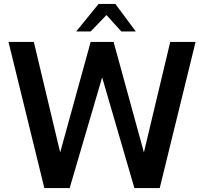

<svg xmlns="http://www.w3.org/2000/svg" viewBox="-20 -950 1031 970"><path d="M23 -738H151L284 -180L438 -738H554L707 -180L840 -738H968L787 0H659L496 -559L332 0H204ZM478 -930H563L666 -791H593L518 -874L438 -791H365Z"/></svg>

Font: Exo SemiBold
Style: Regular
Weight: 600
Designer: Natanael Gama
Foundry: Natanael Gama
Version: Version 1.500